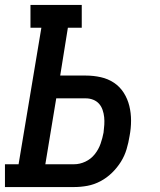

<svg xmlns="http://www.w3.org/2000/svg" viewBox="-27 -755 647 775"><path d="M-7 0V-92H48L140 -643H96V-735H303V-643H247L216 -450H320Q350 -450 379.5 -443.5Q409 -437 433 -421Q457 -405 472.5 -380.5Q488 -356 495 -327.5Q502 -299 502 -268Q502 -237 496 -206Q492 -180 484 -153Q476 -126 461 -102Q446 -78 425 -57.5Q404 -37 378.5 -23.5Q353 -10 326 -5Q299 0 272 0ZM156 -92H272Q295 -92 317.5 -102.5Q340 -113 355.5 -132.5Q371 -152 379 -175Q387 -198 391 -220Q393 -236 394 -251.5Q395 -267 393.5 -282Q392 -297 387 -311.5Q382 -326 372.5 -336.5Q363 -347 349 -352.5Q335 -358 320 -358H200Z"/></svg>

Font: Iosevka Curly Slab SmBdEx
Style: Italic
Weight: 600
Width: 7
Italic angle: -9°
Monospace: yes
Designer: Belleve Invis
Foundry: Belleve Invis
Version: Version 11.1.0; ttfautohint (v1.8.3)